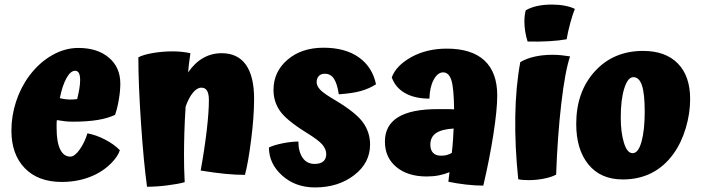

<svg xmlns="http://www.w3.org/2000/svg" viewBox="-20 -776 3073 841"><path d="M242 -346Q254 -343 265.5 -341.5Q277 -340 285 -340Q293 -340 303.5 -340.5Q314 -341 318 -342Q324 -366 327.5 -387Q331 -408 331 -425Q331 -446 325.5 -456Q320 -466 309 -466Q289 -466 271 -433.5Q253 -401 242 -346ZM363 -192Q401 -185 440.5 -164.5Q480 -144 505 -118Q497 -92 468 -62Q439 -32 399 -12Q367 4 329.5 12.5Q292 21 251 21Q147 21 88.5 -39.5Q30 -100 30 -204Q30 -269 50.5 -331.5Q71 -394 109 -445Q152 -502 208 -534Q264 -566 323 -566Q407 -566 457 -523.5Q507 -481 507 -410Q507 -378 500.5 -339.5Q494 -301 484 -273Q453 -258 407.5 -250.5Q362 -243 299 -243Q281 -243 263.5 -245Q246 -247 229 -250Q228 -244 228 -236.5Q228 -229 228 -214Q228 -154 243.5 -122Q259 -90 288 -90Q307 -90 329 -121Q351 -152 363 -192Z M786 -99Q786 -71 786.5 -43.5Q787 -16 789 22Q761 30 713 36Q665 42 624 42Q609 -67 597.5 -238Q586 -409 586 -525Q609 -537 651 -544Q693 -551 737 -551Q757 -551 776 -549Q795 -547 814 -543Q809 -507 807 -491Q805 -475 804 -459Q833 -501 870 -522Q907 -543 951 -543Q1021 -543 1057 -492.5Q1093 -442 1093 -343Q1093 -265 1080 -163.5Q1067 -62 1053 -10Q1014 -10 967 -14.5Q920 -19 859 -29Q876 -123 885.5 -204.5Q895 -286 895 -337Q895 -365 887 -378.5Q879 -392 862 -392Q843 -392 825 -370Q807 -348 793 -309Q789 -246 787.5 -193.5Q786 -141 786 -99Z M1450 -336Q1540 -282 1570.5 -239Q1601 -196 1601 -143Q1601 -62 1531 -8.5Q1461 45 1360 45Q1274 45 1216 -7Q1158 -59 1158 -130Q1181 -141 1219 -148.5Q1257 -156 1287 -156Q1287 -112 1305.5 -85Q1324 -58 1358 -58Q1383 -58 1396 -69Q1409 -80 1409 -101Q1409 -122 1392.5 -142Q1376 -162 1319 -197Q1234 -250 1206 -290.5Q1178 -331 1178 -382Q1178 -462 1239.5 -514.5Q1301 -567 1397 -567Q1492 -567 1551.5 -525Q1611 -483 1627 -407Q1598 -388 1561 -377.5Q1524 -367 1464 -363Q1457 -410 1442.5 -431.5Q1428 -453 1403 -453Q1386 -453 1376.5 -443Q1367 -433 1367 -416Q1367 -400 1382 -383.5Q1397 -367 1450 -336Z M2158 -358Q2158 -295 2141 -186.5Q2124 -78 2097 37Q2062 37 2022 32.5Q1982 28 1944 20Q1946 3 1947 -6Q1948 -15 1949 -22Q1928 -13 1903 -8Q1878 -3 1849 -3Q1766 -3 1716 -44.5Q1666 -86 1666 -156Q1666 -227 1723.5 -262.5Q1781 -298 1897 -298Q1935 -298 1948 -298Q1961 -298 1969 -297Q1968 -391 1957 -425Q1946 -459 1921 -459Q1897 -459 1879.5 -426.5Q1862 -394 1861 -344Q1797 -344 1754.5 -368Q1712 -392 1696 -437Q1715 -489 1782 -526Q1849 -563 1937 -563Q2046 -563 2102 -511Q2158 -459 2158 -358ZM1865 -142Q1865 -119 1877 -106.5Q1889 -94 1912 -94Q1926 -94 1937 -97Q1948 -100 1959 -106Q1963 -141 1964.5 -166.5Q1966 -192 1967 -213Q1915 -210 1890 -193Q1865 -176 1865 -142Z M2398 -756Q2428 -756 2454 -751Q2480 -746 2498 -737Q2489 -716 2478 -675.5Q2467 -635 2462 -604Q2428 -598 2386 -595.5Q2344 -593 2291 -594Q2284 -616 2280.5 -638Q2277 -660 2277 -681Q2277 -697 2278.5 -709Q2280 -721 2283 -731Q2306 -744 2334.5 -750Q2363 -756 2398 -756ZM2259 -504Q2286 -520 2322 -528Q2358 -536 2400 -536Q2420 -536 2439.5 -534Q2459 -532 2477 -529Q2455 -464 2438.5 -322Q2422 -180 2416 -11Q2395 0 2362.5 6.5Q2330 13 2295 13Q2280 13 2269 12Q2258 11 2250 9Q2235 -134 2237 -265.5Q2239 -397 2259 -504Z M2504 -233Q2504 -374 2585.5 -463.5Q2667 -553 2797 -553Q2895 -553 2949 -498Q3003 -443 3003 -342Q3003 -279 2983.5 -214Q2964 -149 2929 -101Q2889 -46 2833.5 -18Q2778 10 2708 10Q2611 10 2557.5 -55.5Q2504 -121 2504 -233ZM2804 -287Q2804 -365 2792 -401.5Q2780 -438 2754 -438Q2730 -438 2714.5 -389Q2699 -340 2699 -261Q2699 -196 2713 -150.5Q2727 -105 2751 -105Q2776 -105 2790 -155.5Q2804 -206 2804 -287Z"/></svg>

Font: Atma
Style: Bold
Weight: 700
Designer: Gregori Vincens, Jeremie Hornus, Riccardo Olocco, Yoann Minet.
Foundry: black foundry
Version: Version 1.102;PS 1.100;hotconv 1.0.86;makeotf.lib2.5.63406